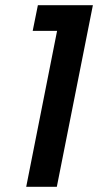

<svg xmlns="http://www.w3.org/2000/svg" viewBox="-20 -720 378 740"><path d="M200 -601H106L126 -700H338L199 0H81Z"/></svg>

Font: Albert Sans SemiBold
Style: Italic
Weight: 600
Italic angle: -11.25°
Designer: Andreas Rasmussen
Foundry: a.Foundry
Version: Version 1.025